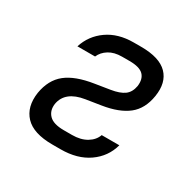

<svg xmlns="http://www.w3.org/2000/svg" viewBox="-130 -699 859 848"><g transform="rotate(30 300.0 -275.0)"><path d="M277 10H235Q138 10 96 -34.5Q54 -79 65 -155Q77 -227 124 -264.5Q171 -302 262 -316L337 -328Q381 -335 403.5 -351.5Q426 -368 432 -402Q437 -440 417 -460Q397 -480 346 -480H308Q268 -480 241.5 -463.5Q215 -447 204 -421H114Q134 -484 188 -522Q242 -560 321 -560H359Q453 -560 493.5 -518.5Q534 -477 522 -403Q511 -333 465.5 -297Q420 -261 337 -248L261 -236Q167 -221 155 -151Q150 -115 172 -92.5Q194 -70 247 -70H289Q333 -70 363 -88Q393 -106 403 -135H493Q475 -69 418.5 -29.5Q362 10 277 10Z"/></g></svg>

Font: NKDuy Mono
Style: Italic
Weight: 400
Italic angle: -9°
Monospace: yes
Designer: NKDuy
Foundry: NKDuy
Version: Version 2.251; ttfautohint (v1.8.4.7-5d5b)